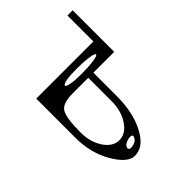

<svg xmlns="http://www.w3.org/2000/svg" viewBox="-65 -794 1088 1088"><g transform="rotate(45 479.0 -250.0)"><path d="M813.5 -167Q831.1 -167 826.2 -194.3Q821.3 -226.6 797.9 -236.3Q792 -239.3 786.1 -239.3Q779.3 -236.3 779.3 -220.2Q779.3 -204.1 789.6 -185.5Q799.8 -167 813.5 -167ZM333 -281.2Q333 -335 327.1 -376Q321.3 -417 312.5 -417Q303.7 -417 297.9 -376Q292 -335 292 -281.2Q292 -228.5 297.9 -198.2Q303.7 -167 313.5 -167Q321.3 -167 327.1 -198.2Q333 -228.5 333 -281.2ZM375 -292V-167Q375 -85.9 411.6 -64Q448.2 -42 562.5 -42Q640.6 -42 695.3 -78.6Q750 -115.2 750 -167Q750 -218.8 694.8 -255.4Q639.6 -292 562.5 -292ZM375 -500V-333H562.5Q693.4 -333 784.2 -285.6Q875 -238.3 875 -167Q875 -110.4 780.8 -55.2Q686.5 0 562.5 0H375H250V-458H42V-500Z"/></g></svg>

Font: okolaksMetalik
Style: bold
Weight: 700
Width: 7
Version: Version 0.6